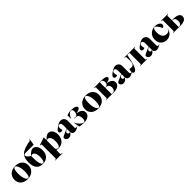

<svg xmlns="http://www.w3.org/2000/svg" viewBox="636 -3123 5655 5655"><g transform="rotate(-45 3464.0 -295.0)"><path d="M313 15C501 15 615 -101 615 -261C615 -424 496 -523 325 -523C134 -523 20 -407 20 -247C20 -84 139 15 313 15ZM224 -304C224 -462 258 -511 297 -511C353 -511 411 -400 411 -204C411 -46 377 3 342 3C282 3 224 -109 224 -304Z M944 15C1115 15 1225 -94 1225 -276C1225 -446 1136 -523 1054 -523C978 -523 915 -456 865 -400C788 -434 742 -501 742 -538C742 -563 757 -579 814 -579H1152L1185 -790H1180L1153 -742C781 -677 675 -584 675 -317C675 -86 777 15 944 15ZM865 -298V-388C875 -397 893 -409 920 -409C972 -409 1033 -355 1033 -196C1033 -62 1001 4 964 4C913 4 865 -88 865 -298Z M1268 200H1588V195L1513 175V3C1538 9 1566 15 1602 15C1753 15 1873 -92 1873 -284C1873 -446 1784 -523 1702 -523C1626 -523 1563 -457 1513 -400V-523H1512L1268 -439V-434L1323 -417V175L1268 195ZM1513 -48V-388C1523 -397 1541 -409 1566 -409C1620 -409 1681 -354 1681 -198C1681 -54 1634 4 1593 4C1562 4 1536 -19 1513 -48Z M2032 15C2102 15 2139 -29 2174 -83C2178 -27 2215 13 2279 13C2335 13 2385 -19 2444 -52V-59C2428 -54 2417 -50 2400 -50C2374 -50 2359 -66 2359 -87V-366C2359 -463 2296 -523 2210 -523C2158 -523 2113 -501 2038 -451C1960 -399 1933 -366 1933 -330C1933 -295 1960 -273 2000 -273C2032 -273 2052 -287 2060 -294C2048 -320 2040 -355 2040 -387C2040 -450 2073 -468 2106 -468C2145 -468 2173 -443 2173 -359V-231L1977 -143C1933 -123 1918 -108 1918 -80C1918 -33 1959 15 2032 15ZM2088 -136C2088 -166 2104 -185 2140 -203L2173 -219V-96C2167 -87 2157 -80 2139 -80C2109 -80 2088 -104 2088 -136Z M2656 14C2823 14 2913 -65 2913 -166C2913 -283 2792 -334 2693 -341V-343C2784 -354 2861 -385 2861 -434C2861 -479 2796 -522 2652 -522C2562 -522 2495 -500 2468 -488V-338H2473C2500 -434 2573 -512 2633 -512C2672 -512 2695 -492 2695 -425C2695 -340 2651 -286 2617 -286H2546V-275H2616C2668 -275 2723 -221 2723 -111C2723 -29 2697 4 2662 4C2597 4 2483 -114 2449 -203L2444 -202L2480 -5C2502 1 2588 14 2656 14Z M3251 15C3439 15 3553 -101 3553 -261C3553 -424 3434 -523 3263 -523C3072 -523 2958 -407 2958 -247C2958 -84 3077 15 3251 15ZM3162 -304C3162 -462 3196 -511 3235 -511C3291 -511 3349 -400 3349 -204C3349 -46 3315 3 3280 3C3220 3 3162 -109 3162 -304Z M3586 0H3915C4080 0 4161 -76 4161 -169C4161 -280 4050 -330 3950 -338V-341C4026 -350 4103 -375 4103 -428C4103 -480 4030 -508 3895 -508H3586V-503L3641 -483V-25L3586 -5ZM3828 -10V-272H3862C3925 -272 3978 -228 3978 -139C3978 -54 3932 -10 3875 -10ZM3828 -282V-498H3868C3908 -498 3946 -468 3946 -392C3946 -315 3907 -282 3861 -282Z M4310 15C4380 15 4417 -29 4452 -83C4456 -27 4493 13 4557 13C4613 13 4663 -19 4722 -52V-59C4706 -54 4695 -50 4678 -50C4652 -50 4637 -66 4637 -87V-366C4637 -463 4574 -523 4488 -523C4436 -523 4391 -501 4316 -451C4238 -399 4211 -366 4211 -330C4211 -295 4238 -273 4278 -273C4310 -273 4330 -287 4338 -294C4326 -320 4318 -355 4318 -387C4318 -450 4351 -468 4384 -468C4423 -468 4451 -443 4451 -359V-231L4255 -143C4211 -123 4196 -108 4196 -80C4196 -33 4237 15 4310 15ZM4366 -136C4366 -166 4382 -185 4418 -203L4451 -219V-96C4445 -87 4435 -80 4417 -80C4387 -80 4366 -104 4366 -136Z M4760 10C4809 10 4880 -40 4949 -387L4971 -497H5060V-25L5005 -5V0H5305V-5L5250 -25V-483L5305 -503V-508H4847V-503L4902 -483C4907 -426 4911 -373 4911 -327C4911 -222 4888 -152 4797 -152C4775 -152 4744 -156 4722 -161C4714 -143 4702 -105 4702 -67C4702 -16 4725 10 4760 10Z M5447 15C5517 15 5554 -29 5589 -83C5593 -27 5630 13 5694 13C5750 13 5800 -19 5859 -52V-59C5843 -54 5832 -50 5815 -50C5789 -50 5774 -66 5774 -87V-366C5774 -463 5711 -523 5625 -523C5573 -523 5528 -501 5453 -451C5375 -399 5348 -366 5348 -330C5348 -295 5375 -273 5415 -273C5447 -273 5467 -287 5475 -294C5463 -320 5455 -355 5455 -387C5455 -450 5488 -468 5521 -468C5560 -468 5588 -443 5588 -359V-231L5392 -143C5348 -123 5333 -108 5333 -80C5333 -33 5374 15 5447 15ZM5503 -136C5503 -166 5519 -185 5555 -203L5588 -219V-96C5582 -87 5572 -80 5554 -80C5524 -80 5503 -104 5503 -136Z M6115 15C6267 15 6337 -103 6365 -201L6359 -203C6341 -151 6311 -112 6232 -112C6122 -112 6050 -189 6050 -356C6050 -459 6074 -512 6117 -512C6162 -512 6207 -444 6273 -320C6303 -328 6339 -358 6339 -401C6339 -466 6256 -523 6142 -523C5988 -523 5859 -415 5859 -241C5859 -80 5968 15 6115 15Z M6378 0H6682C6858 0 6928 -61 6928 -148C6928 -235 6859 -293 6678 -293H6622V-482L6678 -503V-508H6378V-503L6433 -483V-25L6378 -5ZM6622 -11V-282H6642C6693 -282 6742 -241 6742 -146C6742 -48 6692 -11 6648 -11Z"/></g></svg>

Font: Nyght Serif Dark
Style: Regular
Weight: 800
Designer: Maksym Kobuzan
Version: Version 0.410;Glyphs 3.1.2 (3151)